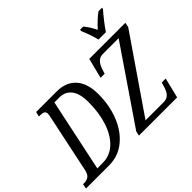

<svg xmlns="http://www.w3.org/2000/svg" viewBox="-205 -1233 1534 1534"><g transform="rotate(-45 562.5 -465.5)"><path d="M-9 -41H2Q33 -41 53.5 -55.5Q74 -70 83 -114L185 -599Q191 -627 191 -635Q191 -659 176.5 -666Q162 -673 135 -673H124L134 -714H367Q472 -714 529.5 -649Q587 -584 587 -462Q587 -338 545.5 -232.5Q504 -127 426 -63.5Q348 0 242 0H-17ZM222 -50Q303 -50 362.5 -105Q422 -160 454 -256Q486 -352 486 -473Q486 -570 449.5 -617.5Q413 -665 347 -665H291L161 -50ZM590 -39 1017 -665H837Q777 -665 750 -584L737 -543H691L734 -714H1142L1134 -674L705 -49H909Q945 -49 965.5 -69.5Q986 -90 997 -127L1010 -171H1055L1013 0H581ZM845 -918 848 -931H882Q899 -912 916.5 -884Q934 -856 946 -830Q970 -857 1000 -885Q1030 -913 1055 -931H1096L1093 -918Q1026 -841 979 -771H895Q884 -826 845 -918Z"/></g></svg>

Font: Noto Serif Cond
Style: Italic
Weight: 400
Width: 3
Italic angle: -12°
Designer: Monotype Design Team
Foundry: Monotype Imaging Inc.
Version: Version 1.001